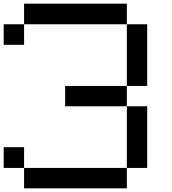

<svg xmlns="http://www.w3.org/2000/svg" viewBox="-20 -1020 929 1040"><path d="M110.4 0Q110.4 -27.3 110.4 -110.4Q250 -110.4 667 -110.4Q667 -83 667 0Q527.3 0 110.4 0ZM0 -110.4Q0 -138.7 0 -222.7Q27.3 -222.7 110.4 -222.7Q110.4 -194.3 110.4 -110.4Q83 -110.4 0 -110.4ZM667 -110.4Q667 -194.3 667 -444.3Q694.3 -444.3 777.3 -444.3Q777.3 -361.3 777.3 -110.4Q750 -110.4 667 -110.4ZM333 -444.3Q333 -471.7 333 -554.7Q416 -554.7 667 -554.7Q667 -527.3 667 -444.3Q583 -444.3 333 -444.3ZM0 -777.3Q0 -805.7 0 -888.7Q27.3 -888.7 110.4 -888.7Q110.4 -861.3 110.4 -777.3Q83 -777.3 0 -777.3ZM667 -554.7Q667 -638.7 667 -888.7Q694.3 -888.7 777.3 -888.7Q777.3 -805.7 777.3 -554.7Q750 -554.7 667 -554.7ZM110.4 -888.7Q110.4 -917 110.4 -1000Q250 -1000 667 -1000Q667 -972.7 667 -888.7Q562.5 -888.7 250 -888.7Q214.8 -888.7 110.4 -888.7Z"/></svg>

Font: Ingsat TST_CRD
Style: Regular
Weight: 300
Designer: Tofik Waleny
Version: 1.0